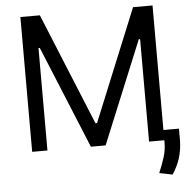

<svg xmlns="http://www.w3.org/2000/svg" viewBox="-60 -786 1009 1032"><g transform="rotate(-5 444.5 -269.5)"><path d="M88.1 -727.3H193.2L440.3 -123.6H448.9L696 -727.3H801.1V0H718.8V-552.6H711.6L484.4 0H404.8L177.6 -552.6H170.5V0H88.1ZM884.9 -55.4V11.4Q883.9 58.2 870.6 102.1Q857.2 146 829.5 187.5L758.5 173.3Q776.6 130.7 788.9 92Q801.1 53.3 801.1 12.8V-55.4Z"/></g></svg>

Font: Inter Zeller
Style: Regular
Weight: 400
Designer: Rasmus Andersson; Joe Bland
Foundry: zeller
Version: Version 3.015;git-dec3a8cb1